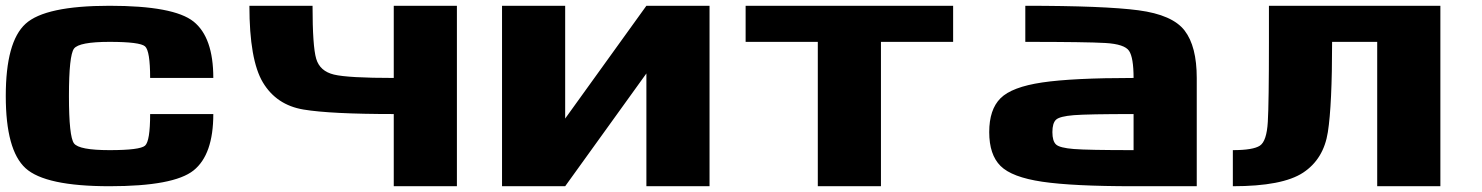

<svg xmlns="http://www.w3.org/2000/svg" viewBox="-20 -645 5134 665"><path d="M0 -312.5Q0 -500 68.4 -562.5Q136.7 -625 359.4 -625Q582 -625 650.4 -570.3Q718.8 -515.6 718.8 -375H500Q500 -468.8 482.4 -484.4Q464.8 -500 359.4 -500Q253.9 -500 236.3 -476.6Q218.8 -453.1 218.8 -312.5Q218.8 -171.9 236.3 -148.4Q253.9 -125 359.4 -125Q464.8 -125 482.4 -140.6Q500 -156.2 500 -250H718.8Q718.8 -109.4 650.4 -54.7Q582 0 359.4 0Q136.7 0 68.4 -62.5Q0 -125 0 -312.5Z M843.8 -625H1062.5Q1062.5 -484.4 1075.2 -441.4Q1087.9 -398.4 1136.7 -386.7Q1185.5 -375 1343.8 -375V-625H1562.5V0H1343.8V-250Q1125 -250 1031.2 -265.6Q937.5 -281.2 890.6 -359.4Q843.8 -437.5 843.8 -625Z M1718.8 0V-625H1937.5V-234.4L2218.8 -625H2437.5V0H2218.8V-390.6L1937.5 0Z M3281.2 -625V-500H3031.2V0H2812.5V-500H2562.5V-625Z M3906.2 -125V-250Q3748 -250 3699.2 -246.1Q3650.4 -242.2 3637.7 -230.5Q3625 -218.8 3625 -187.5Q3625 -156.2 3637.7 -144.5Q3650.4 -132.8 3699.2 -128.9Q3748 -125 3906.2 -125ZM4125 -375V0H3906.2Q3695.3 0 3589.8 -15.6Q3484.4 -31.2 3445.3 -70.3Q3406.2 -109.4 3406.2 -187.5Q3406.2 -265.6 3445.3 -304.7Q3484.4 -343.8 3589.8 -359.4Q3695.3 -375 3906.2 -375Q3906.2 -445.3 3890.6 -468.8Q3875 -492.2 3808.6 -496.1Q3742.2 -500 3531.2 -500V-625Q3804.7 -625 3922.9 -609.4Q4041 -593.8 4083 -539.1Q4125 -484.4 4125 -375Z M4593.8 -500Q4593.8 -281.2 4579.1 -187.5Q4564.5 -93.8 4493.2 -46.9Q4421.9 0 4250 0V-125Q4320.3 -125 4343.8 -140.6Q4367.2 -156.2 4371.1 -222.7Q4375 -289.1 4375 -500V-625H4968.8V0H4750V-500Z"/></svg>

Font: CraftyPE
Style: Regular
Weight: 400
Designer: Erek Butcher
Foundry: Haunted Coop
Version: Version 0.018;April 4, 2024;FontCreator 15.0.0.2962 64-bit